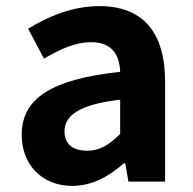

<svg xmlns="http://www.w3.org/2000/svg" viewBox="-20 -594 631 628"><path d="M216 14C281 14 337 -17 385 -60H390L400 0H520V-327C520 -489 447 -574 305 -574C217 -574 137 -540 72 -500L124 -402C176 -433 226 -456 278 -456C347 -456 371 -414 373 -359C148 -335 51 -272 51 -153C51 -57 116 14 216 14ZM265 -101C222 -101 191 -120 191 -164C191 -215 236 -252 373 -268V-156C338 -121 307 -101 265 -101Z"/></svg>

Font: Noto Sans CJK TC
Style: Bold
Weight: 700
Designer: Ryoko NISHIZUKA 西塚涼子 (kana, bopomofo & ideographs); Paul D. Hunt (Latin, Greek & Cyrillic); Sandoll Communications 산돌커뮤니
Foundry: Adobe
Version: Version 2.004;hotconv 1.0.118;makeotfexe 2.5.65603